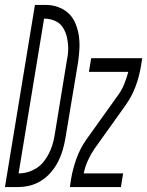

<svg xmlns="http://www.w3.org/2000/svg" viewBox="-60 -755 594 775"><path d="M-40 0 81 -735H127Q153 -735 177.5 -725.5Q202 -716 219 -699Q236 -682 245.5 -658Q255 -634 258.5 -608.5Q262 -583 260.5 -556.5Q259 -530 255 -503L204 -197Q200 -173 193 -149Q186 -125 174.5 -102.5Q163 -80 146 -60Q129 -40 107 -26Q85 -12 61 -6Q37 0 13 0ZM15 -55Q33 -55 51 -60Q69 -65 86 -75.5Q103 -86 115.5 -101.5Q128 -117 137 -134.5Q146 -152 151.5 -170Q157 -188 160 -206L210 -512Q213 -526 214.5 -541Q216 -556 215 -570Q214 -584 211.5 -598Q209 -612 204 -624.5Q199 -637 191 -648Q183 -659 171.5 -666Q160 -673 146 -676.5Q132 -680 118 -680ZM222 0 227 -33Q234 -74 248.5 -114.5Q263 -155 288 -191L413 -366Q430 -388 440.5 -413.5Q451 -439 458 -465H299L308 -520H514L509 -488Q502 -446 487 -405.5Q472 -365 446 -329L321 -154Q306 -132 294.5 -106.5Q283 -81 278 -55H437L428 0Z"/></svg>

Font: Iosevka Term Curly Light
Style: Italic
Weight: 300
Italic angle: -9°
Designer: Belleve Invis
Foundry: Belleve Invis
Version: Version 32.3.0